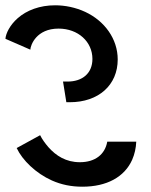

<svg xmlns="http://www.w3.org/2000/svg" viewBox="-32 -693 572 725"><path d="M218.5 -307H231.5C340.5 -307 412.5 -372 412.5 -468.5C412.5 -546 363 -614 290 -648C253.5 -665 213.5 -673 176 -673C118.5 -673 69 -654.5 34.5 -624C5 -598 -10 -566.5 -11.5 -546.5L82.5 -505.5C83.5 -523.5 106 -585 189 -585C263.5 -585 317 -535 317 -470.5C317 -416.5 279.5 -385 223 -385H206ZM31 -134C52.5 -88 103.5 -38.5 164 -11.5C200 4.5 237.5 12 279 12C371 12 438 -24.5 467 -89.5C476.5 -111 481.5 -134.5 482.5 -158H373C364.5 -110 327.5 -80.5 269.5 -80.5C217 -80.5 179.5 -105 151 -137C138.5 -151.5 126.5 -168 119.5 -182.5Z"/></svg>

Font: Font.Observer
Style: Regular
Weight: 500
Italic angle: 9°
Version: Version 1.001;FEAKit 1.0